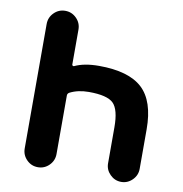

<svg xmlns="http://www.w3.org/2000/svg" viewBox="-82 -832 846 888"><g transform="rotate(10 341.5 -388.0)"><path d="M228.5 -515.6Q228.5 -512.7 231.4 -510.7Q234.4 -508.8 237.3 -509.8Q282.2 -531.2 351.6 -531.2Q491.2 -531.2 555.2 -472.2Q619.1 -413.1 619.1 -280.3V-94.7Q619.1 -64.5 597.2 -42.5Q575.2 -20.5 544.9 -20.5Q514.6 -20.5 492.7 -42.5Q470.7 -64.5 470.7 -94.7V-263.7Q470.7 -346.7 441.9 -375.5Q413.1 -404.3 326.2 -404.3Q275.4 -404.3 237.3 -384.8Q228.5 -379.9 228.5 -370.1V-95.7Q228.5 -64.5 206.5 -42.5Q184.6 -20.5 153.8 -20.5Q123 -20.5 101.1 -42.5Q79.1 -64.5 79.1 -95.7V-679.7Q79.1 -710.9 101.1 -732.9Q123 -754.9 153.8 -754.9Q184.6 -754.9 206.5 -732.9Q228.5 -710.9 228.5 -679.7Z"/></g></svg>

Font: Gen Jyuu GothicX Bold
Style: Bold
Weight: 700
Designer: Ryoko NISHIZUKA (kana &amp; ideographs); Paul D. Hunt (Latin, Greek &amp; Cyrillic); Wenlong ZHANG (bopomofo); Sandoll C
Version: Version 1.058.20140828